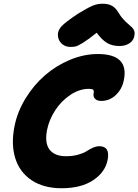

<svg xmlns="http://www.w3.org/2000/svg" viewBox="-20 -1001 743 1031"><path d="M357.9 -749Q327.6 -749 308.3 -769.5Q289.1 -790 291 -819.8Q292.5 -840.3 311.3 -860.8Q330.1 -881.3 397.9 -926.8Q449.7 -958.5 475.8 -969.7Q502 -981 530.8 -981Q563 -981 582.5 -969.2Q602.1 -957.5 616.2 -933.1Q627.9 -913.1 642.8 -897Q657.7 -880.9 668.5 -872.1Q679.2 -863.3 688.5 -854.2Q697.8 -845.2 701.2 -834Q704.6 -822.8 701.2 -807.1Q696.8 -782.7 674.6 -768.3Q652.3 -753.9 622.1 -753.9Q583.5 -753.9 556.2 -769.5Q528.8 -785.2 499 -825.2Q455.1 -789.6 427 -772.2Q398.9 -754.9 387.2 -752Q375.5 -749 357.9 -749ZM311 9.8Q213.9 9.8 149.4 -33.4Q85 -76.7 61.8 -152.1Q38.6 -227.5 58.1 -324.2Q73.7 -401.9 117.7 -473.4Q161.6 -544.9 221.7 -596.9Q281.7 -648.9 356.2 -679.9Q430.7 -710.9 504.9 -710.9Q673.8 -710.9 645 -570.8Q636.2 -523.9 602.8 -491.5Q569.3 -459 522.9 -459Q501.5 -459 490.2 -470.7Q479 -482.4 482.9 -500Q485.4 -513.7 480.5 -518.8Q475.6 -523.9 457 -523.9Q406.2 -523.9 357.4 -491.2Q308.6 -458.5 276.1 -408.2Q243.7 -357.9 232.9 -304.2Q218.8 -233.9 245.8 -198Q272.9 -162.1 335 -162.1Q370.6 -162.1 399.9 -170.4Q429.2 -178.7 444.6 -189Q460 -199.2 478.3 -207.5Q496.6 -215.8 513.2 -215.8Q571.8 -215.8 558.1 -143.1Q545.4 -76.7 480.5 -33.4Q415.5 9.8 311 9.8Z"/></svg>

Font: Shantell Sans Normal
Style: Italic
Weight: 800
Italic angle: -11.31°
Designer: Stephen Nixon, Anya Danilova, Shantell Martin
Foundry: Arrow Type
Version: Version 1.006;[559af2be0]